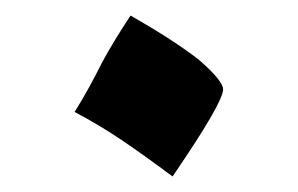

<svg xmlns="http://www.w3.org/2000/svg" viewBox="-20 -487 383 247"><path d="M202 -260Q163 -289 135.5 -307.5Q108 -326 76 -343Q86 -359 94.5 -374.5Q103 -390 111 -406Q119 -421 128.5 -436.5Q138 -452 148 -467Q204 -435 236 -410Q267 -383 267 -372Q267 -355 202 -260Z"/></svg>

Font: Noto Naskh Arabic UI Semi
Style: Bold
Weight: 700
Designer: Monotype Design Team, David Williams, Mohamad Dakak and Nizar Qandah
Foundry: Monotype Imaging Inc.
Version: Version 2.014; ttfautohint (v1.8.4.7-5d5b)